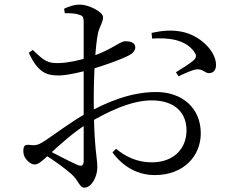

<svg xmlns="http://www.w3.org/2000/svg" viewBox="-20 -791 1040 850"><path d="M665.8 -15.9C792.2 -15.9 868.9 -99.5 868.9 -201C868.9 -311.9 787.3 -383.6 671.8 -383.6C558.2 -383.6 454.9 -339.7 361.7 -288.9C292.4 -251.3 206.7 -184.3 168.4 -161.4C150.6 -150.6 138.3 -145.6 110.6 -149.5C88.6 -151.9 83.4 -144.5 83.4 -121.2C83.4 -106.4 87.9 -93.4 101.2 -79.9C111.4 -69.6 121.9 -62.8 133.2 -62.8C147.7 -62.8 161.7 -73.2 198.2 -107.2C247.5 -153.4 310.6 -209.5 367.6 -243.7C451.8 -294 558.4 -346.6 650.7 -346.6C757.9 -346.6 805.7 -288.7 805.7 -213.7C805.7 -135 751.4 -72.3 651.5 -72.3C584.3 -72.3 533.7 -99.5 493.8 -132.3L477.9 -116.2C529.7 -46.9 595 -15.9 665.8 -15.9ZM353.9 39.7C384.1 39.7 410.9 -6.4 410.9 -50.9C410.9 -94 395 -137.7 395 -350.2C395 -465.3 402.8 -594.2 414 -644.3C421 -675.7 436.2 -691.4 436.2 -714.8C436.2 -738.9 371.8 -770.6 334.5 -770.6C309.4 -770.6 284.6 -762.9 263.9 -752.3L266.7 -732.6C293.1 -732.6 312.6 -731.9 330 -726.1C345.6 -721.3 350.3 -717.1 350.5 -694.9C350.9 -649 350.5 -453.7 350.5 -340C350.5 -215 350.5 -129.6 350.5 -79.4C350.5 -59.8 343.5 -52 321.7 -61.4C284.8 -77.8 227.1 -108.2 188.4 -128.3L174 -108.9C212.9 -85.7 272.4 -42.3 296.5 -20.1C328.9 8.7 331.1 39.7 353.9 39.7ZM239.8 -456.9C279.8 -456.9 351.7 -475 387.4 -485.3C437.1 -500 507 -524.1 547 -543.9C567.9 -554.2 579.1 -566.1 578.9 -582.5C578.3 -604.6 551.5 -608.7 534.2 -608.5C510.7 -608.3 474.6 -570.5 384.3 -540.5C332.4 -523.3 279.9 -512.9 243.5 -511.9C191 -510.1 176.4 -520.3 125.1 -570L107.6 -557.3C149 -465.6 191.3 -456.9 239.8 -456.9ZM910.7 -467.7C929.6 -470.1 937.2 -487.3 936.4 -506.9C933.2 -569.5 861.5 -636 784.3 -650.6C740.5 -659.1 700.7 -656 651.1 -645.5L653.3 -620.3C722.9 -624.6 799.5 -618 839.8 -561.7C850.5 -546.1 850.3 -537.7 838.9 -525.8C825.3 -512.1 779.3 -483.6 758.8 -471.2L770.3 -453.3C791.1 -463.1 829.6 -480.8 846.7 -483.4C879.4 -489.1 887.8 -463 910.7 -467.7Z"/></svg>

Font: Source Han Serif TW VF
Style: Regular
Weight: 250
Designer: Ryoko NISHIZUKA 西塚涼子 (kana & ideographs); Frank Grießhammer (Latin, Greek & Cyrillic); Wenlong ZHANG 张文龙 (bopomofo); San
Foundry: Adobe
Version: Version 2.002;hotconv 1.1.0;makeotfexe 2.6.0